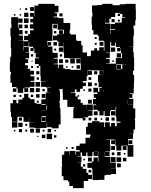

<svg xmlns="http://www.w3.org/2000/svg" viewBox="-20 -723 780 995"><path d="M683 -674H684V-618H681V-591H672V-574H674V-538H671V-481H650V-480H670V-453H673V-425H675V-357H669V-335H675V-297H674V-268H673V-239H651V-236H666V-216H649V-211H671V-181H645V-180H670V-161H681V-111H679V-100H680V-52H672V-30H651V-29H669V-3H644V29H671V89H641V32H609V57H583V32H578V5H576V24H556V4H575V0H550V-2H531V0H550V28H552V60H525V62H548V86H524V63H523V90H550V118H552V120H580V148H555V149H581V179H555V183H528V186H521V209H492V210H460V181H459V154H456V147H433V121H456V114H465V93H487V114H490V91H489V63H487V62H467V63H487V85H465V65H459V87H433V67H427V85H405V67H398V86H381V88H402V120H381V121H399V141H409V152H428V173H437V183H457V205H437V215H414V252H358V241H339V218H332V211H309V190H300V138H302V129H301V79H313V61H339V79H341V59H371V79H374V62H393V55H375V33H393V21H423V-9H446V-16H449V-26H426V-66H435V-87H457V-95H495V-89H519V-64H523V-89H549V-68H556V-86H576V-69H585V-87H604V-93H583V-119H579V-153H582V-170H579V-153H554V-148H550V-122H522V-147H517V-125H495V-147H487V-154H464V-178H478V-182H462V-210H478V-216H466V-236H485V-244H464V-268H488V-247H495V-267H508V-271H491V-298H488V-334H510V-335H495V-357H517V-342H518V-358H458V-360H434V-328H429V-303H409V-295H425V-277H409V-263H395V-247H377V-259H368V-244H347V-241H371V-223H382V-230H390V-222H383V-208H398V-189H409V-180H430V-157H431V-181H461V-151H437V-149H459V-123H437V-115H412V-113H423V-99H409V-110H360V-162H363V-169H329V-206H306V-235H305V-261H288V-251H291V-201H288V-190H290V-163H293V-134H294V-78H284V-58H248V-64H224V-87H222V-60H193V-59H159V-62H132V-90H158V-91H131V-110H130V-92H102V-116H96V-118H75V-117H70V-92H42V-117H37V-144H34V-188H47V-205H65V-188H75V-207H96V-216H105V-237H127V-216H136V-209H159V-189H169V-185H194V-208H216V-216H218V-244H241V-245H225V-267H244V-269H219V-273H193V-299H216V-301H191V-329H189V-381H181V-391H161V-421H181V-425H165V-447H183V-448H158V-472H154V-458H138V-474H152V-481H131V-506H129V-483H103V-509H126V-515H105V-537H126V-546H136V-566H154V-575H135V-597H152V-607H137V-625H152V-636H136V-656H156V-640H158V-694H179V-703H263V-693H283V-659H263V-655H275V-637H258V-633H283V-629H309V-604H344V-568H341V-548H348V-544H374V-517H377V-511H401V-488H408V-451H431V-432H448V-434H451V-461H469V-473H483V-461H494V-478H518V-460H521V-508H518V-512H492V-537H487V-544H464V-567H457V-595H455V-637H459V-657H457V-695H485V-697H509V-703H563V-696H601V-701H629V-703H683ZM136 -686H156V-666H136ZM111 -681H121V-671H111ZM83 -679H89V-673H83ZM105 -657H127V-635H105ZM601 -652V-656H577V-635H556V-626H547V-605H525V-626H524V-601H551V-547H553V-569H576V-573H553V-599H576V-606H611V-631H628V-634H614V-651H602V-640H590V-652ZM288 -654H304V-638H288ZM52 -650H60V-642H52ZM82 -650H90V-642H82ZM34 -338H37V-351H31V-401H33V-429H38V-476H36V-516H37V-534H34V-578H39V-598H38V-634H74V-598H73V-578H76V-596H96V-576H78V-567H97V-545H78V-539H99V-513H76V-512H102V-480H101V-462H103V-479H129V-453H112V-451H131V-421H112V-416H126V-396H110V-385H125V-367H112V-366H136V-356H156V-336H138V-328H158V-304H138V-299H159V-273H133V-269H107V-266H126V-246H106V-265H100V-242H72V-265H65V-272H42V-294H34ZM104 -628H128V-604H104ZM75 -627H97V-605H75ZM574 -608H558V-624H574ZM591 -621H601V-611H591ZM306 -548H311V-568H308V-569H279V-599H251V-572H252V-540H251V-511H225V-489H227V-505H245V-487H229V-482H252V-454H254V-449H279V-423H259V-419H279V-393H259V-390H280V-370H284V-388H308V-368H318V-365H345V-361H398V-364H399V-388H398V-420H340V-422H312V-449H309V-483H310V-504H309V-483H283V-507H277V-514H254V-538H277V-545H304V-546H286V-566H306ZM276 -576H256V-596H276ZM107 -595H125V-577H107ZM123 -563V-549H109V-563ZM272 -550H260V-562H272ZM471 -531H481V-521H471ZM496 -486V-506H516V-486ZM257 -505H275V-487H257ZM556 -505H551V-451H530V-449H549V-423H530V-418H548V-394H530V-392H549V-393H580V-422H609V-423H612V-447H607V-472H605V-457H587V-475H602V-480H580V-502H576V-486H556ZM481 -491H471V-501H481ZM285 -477H307V-455H285ZM555 -477H577V-455H555ZM271 -461H261V-471H271ZM607 -425H585V-447H607ZM140 -442H152V-430H140ZM290 -430V-442H302V-430ZM344 -418H368V-394H344ZM375 -417H397V-395H375ZM306 -396H286V-416H306ZM318 -414H334V-398H318ZM570 -402H562V-410H570ZM143 -403V-409H149V-403ZM614 -388H637V-389H609V-390H583V-363H606V-365H585V-387H607V-366H614ZM395 -367H377V-385H395ZM151 -371H141V-381H151ZM181 -371H171V-381H181ZM330 -372H322V-380H330ZM360 -372H352V-380H360ZM435 -357H457V-335H435ZM168 -354H184V-338H168ZM468 -354H484V-338H468ZM439 -309V-323H453V-309ZM182 -322V-310H170V-322ZM188 -274H164V-298H188ZM436 -296H456V-276H436ZM482 -292V-280H470V-292ZM135 -267H157V-245H135ZM166 -266H186V-246H166ZM65 -247H47V-265H65ZM438 -248V-264H454V-248ZM200 -250V-262H212V-250ZM420 -260V-252H412V-260ZM518 -258H517V-247H518ZM196 -216V-236H216V-216ZM167 -235H185V-217H167ZM62 -232V-220H50V-232ZM152 -232V-220H140V-232ZM91 -231V-221H81V-231ZM456 -186H436V-206H456ZM641 -203H640V-185H641ZM181 -201V-191H171V-201ZM78 -184H89V-185H78ZM195 -180H216V-184H195ZM223 -154V-176H220V-154ZM218 -151V-152H196V-151ZM555 -147H577V-125H555ZM466 -146H486V-126H466ZM196 -116H194V-92H217V-121H196ZM216 -116V-96H196V-116ZM527 -97V-115H545V-97ZM78 -98V-114H94V-98ZM574 -114V-98H558V-114ZM439 -99V-113H453V-99ZM483 -113V-99H469V-113ZM502 -102V-110H510V-102ZM70 -62H42V-90H70ZM97 -65H75V-87H97ZM121 -71H111V-81H121ZM187 -35H165V-57H187ZM156 -36H136V-56H156ZM227 -37V-55H245V-37ZM94 -38H78V-54H94ZM121 -41H111V-51H121ZM201 -41V-51H211V-41ZM60 -42H52V-50H60ZM262 -42V-50H270V-42ZM250 -2H222V-30H250ZM215 -7H197V-25H215ZM272 -10H260V-22H272ZM179 -13H173V-19H179ZM666 4V24H646V4ZM556 34H576V54H556ZM636 54H616V34H636ZM351 49V39H361V49ZM322 48V40H330V48ZM587 83V65H605V83ZM573 67V81H559V67ZM622 78V70H630V78ZM579 117H553V91H579ZM608 116H584V92H608ZM436 114V94H456V114ZM635 113H617V95H635ZM412 108V100H420V108ZM606 144H586V124H606ZM422 140H410V128H422ZM453 157V171H439V157Z"/></svg>

Font: Rubik-Storm
Style: Regular
Weight: 400
Designer: NaN (generative design), Hubert & Fischer (Rubik source font outlines)
Foundry: NaN, Hubert & Fischer
Version: Version 1.000